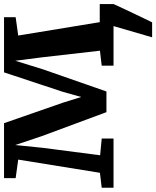

<svg xmlns="http://www.w3.org/2000/svg" viewBox="71 -668 792 975"><g transform="rotate(-90 467.5 -180.0)"><path d="M2 -60 78 -69 145 -484 51 -497V-556H330L434 -257L463 -164L489 -257L588 -556H868V-497L775 -484L843 -70H935V0Q920 34 862 155L842 196H766L823 0H622V-60L698 -69L665 -358L647 -499L604 -360L491 -36H386L265 -362L219 -499L205 -361L167 -68L252 -60V0H2Z"/></g></svg>

Font: Koeln Type Serif
Style: Bold
Weight: 700
Designer: Eben Sorkin
Foundry: Eben Sorkin
Version: Version 2.002